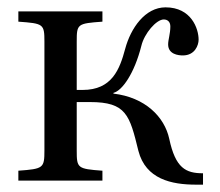

<svg xmlns="http://www.w3.org/2000/svg" viewBox="-20 -492 598 523"><path d="M30 0H259V-27C191 -32 189 -34 189 -82V-214H225C324 -214 333 -179 357 -81C377 -4 447 11 514 11H533V-20C486 -20 458 -34 441 -114C428 -174 375 -227 289 -237V-239C313 -245 346 -292 365 -367C373 -401 406 -439 426 -439C437 -439 444 -432 444 -420C444 -400 438 -384 438 -371C438 -344 466 -341 478 -341C511 -341 521 -369 521 -384C521 -414 501 -472 431 -472C375 -472 336 -415 321 -359C306 -303 285 -247 205 -247H189V-379C189 -427 191 -428 259 -433V-461H30V-433C98 -428 101 -427 101 -379V-82C101 -34 98 -32 30 -27Z"/></svg>

Font: erewhon
Style: Regular
Weight: 400
Version: Version 1.0.0